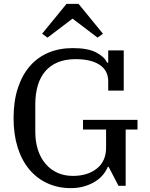

<svg xmlns="http://www.w3.org/2000/svg" viewBox="-20 -958 772 990"><path d="M345 12Q279 12 224.5 -13Q170 -38 131 -84.5Q92 -131 71 -198Q50 -265 50 -349Q50 -436 72 -503.5Q94 -571 134 -617Q174 -663 230 -686.5Q286 -710 355 -710Q434 -710 477 -687Q520 -664 532 -635H538V-698H618V-491H538V-539Q538 -594 494 -623.5Q450 -653 370 -653Q317 -653 277.5 -636.5Q238 -620 212.5 -589.5Q187 -559 174.5 -516Q162 -473 162 -420V-279Q162 -226 176 -184Q190 -142 215.5 -112.5Q241 -83 276.5 -67Q312 -51 356 -51Q432 -51 479.5 -89Q527 -127 527 -197V-290H408V-340H689V-290H628V0H591L540 -98H536Q528 -78 512.5 -58.5Q497 -39 473 -23.5Q449 -8 417 2Q385 12 345 12ZM197 -784 323 -938H385L511 -784L483 -764L354 -862L225 -764Z"/></svg>

Font: IBM Plex Serif Text
Style: Regular
Weight: 450
Designer: Mike Abbink, Paul van der Laan, Pieter van Rosmalen
Foundry: Bold Monday
Version: Version 3.001